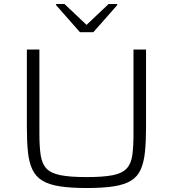

<svg xmlns="http://www.w3.org/2000/svg" viewBox="-20 -937 870 965"><path d="M416 8Q335 8 280.5 -0.5Q226 -9 193 -29Q160 -49 143 -84.5Q126 -120 120.5 -172.5Q115 -225 115 -299V-688H178V-268Q178 -200 184.5 -157Q191 -114 213.5 -90Q236 -66 284 -56.5Q332 -47 415 -47Q500 -47 547 -56.5Q594 -66 616.5 -90Q639 -114 645 -157Q651 -200 651 -268V-688H714V-299Q714 -225 708.5 -172.5Q703 -120 687 -84.5Q671 -49 638.5 -29Q606 -9 552 -0.5Q498 8 416 8ZM382 -775 262 -911V-917H304L415 -812L526 -917H569V-911L449 -775Z"/></svg>

Font: Saira Expanded Light
Style: Regular
Weight: 300
Width: 7
Designer: Hector Gatti with collaboration of the Omnibus-Type team
Foundry: Omnibus-Type
Version: Version 1.101